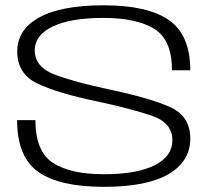

<svg xmlns="http://www.w3.org/2000/svg" viewBox="-20 -701 816 724"><path d="M372 3.5Q534 3.5 615.8 -44.5Q697.5 -92.5 697.5 -178.5Q697.5 -263.5 621 -297.5Q544.5 -331.5 391 -364Q263 -391 187 -419.5Q111 -448 111 -511.5Q111 -568 178.2 -600.8Q245.5 -633.5 370 -633.5Q494 -633.5 561.2 -592.5Q628.5 -551.5 628.5 -436H697.5Q697.5 -568.5 617.5 -624.8Q537.5 -681 371 -681Q210.5 -681 127.8 -635.2Q45 -589.5 45 -507Q45 -422.5 121.2 -386Q197.5 -349.5 347 -318.5Q477 -290.5 553.5 -264.2Q630 -238 630 -172Q630 -111.5 563 -77.8Q496 -44 371 -44Q245 -44 179.2 -87.2Q113.5 -130.5 113.5 -248H44.5Q44.5 -109.5 124 -53Q203.5 3.5 372 3.5Z"/></svg>

Font: Anybody Expanded Light
Style: Regular
Weight: 300
Width: 7
Version: Version 1.113;gftools[0.9.25]